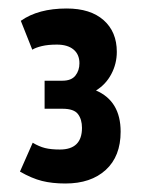

<svg xmlns="http://www.w3.org/2000/svg" viewBox="-20 -796 336 452"><path d="M27 -392 57 -460Q72 -451 86 -447.5Q100 -444 121 -444Q173 -444 173 -495Q173 -515 163.5 -527.5Q154 -540 127 -540H85V-606H127Q148 -606 157.5 -618Q167 -630 167 -647Q167 -668 153 -679.5Q139 -691 114 -691Q93 -691 78.5 -687.5Q64 -684 56 -679L29 -747Q70 -776 137 -776Q193 -776 224 -748.5Q255 -721 255 -674Q255 -646 242 -621.5Q229 -597 206 -583Q264 -558 264 -486Q264 -428 229 -396Q194 -364 134 -364Q103 -364 79 -370Q55 -376 27 -392Z"/></svg>

Font: Georama Condensed
Style: Bold
Weight: 700
Width: 3
Designer: Jean-Baptiste Levee
Foundry: Production Type
Version: Version 1.000